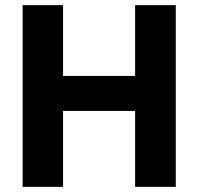

<svg xmlns="http://www.w3.org/2000/svg" viewBox="-20 -726 770 746"><path d="M68 0V-706H225V0ZM505 0V-706H663V0ZM162 -295V-431H557V-295Z"/></svg>

Font: Outfit
Style: Bold
Weight: 700
Designer: Rodrigo Fuenzalida
Foundry: fragTYPE
Version: Version 1.100;gftools[0.9.27]